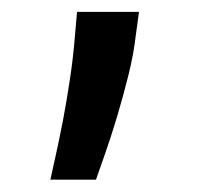

<svg xmlns="http://www.w3.org/2000/svg" viewBox="-20 -119 328 317"><path d="M63.2 177.6Q66.8 161.6 72.4 135.8Q78.1 110.1 84.2 78.5Q90.2 46.9 95.5 11.4Q100.9 -24.1 103.7 -59.7L107.2 -99.4H209.5L204.2 -60.7Q200.6 -29.1 191.9 5.7Q183.2 40.5 173.5 73Q163.7 105.5 154.1 133Q144.5 160.5 138.5 177.6Z"/></svg>

Font: Inter P Medium
Style: Regular
Weight: 500
Designer: Rasmus Andersson
Foundry: rsms
Version: Version 3.018;git-588b23468